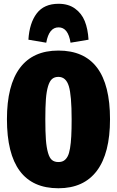

<svg xmlns="http://www.w3.org/2000/svg" viewBox="-20 -986 625 1026"><path d="M293 -965.8Q345.2 -965.8 380.6 -940.4Q416 -915 432.9 -873.3Q449.7 -831.5 453.1 -773.9L356.9 -757.8Q344.2 -839.8 293 -839.8Q241.7 -839.8 227.1 -757.8L131.8 -773.9Q137.2 -862.8 176.3 -914.3Q215.3 -965.8 293 -965.8ZM292 -715.8Q567.9 -715.8 567.9 -349.1Q567.9 -167 497.8 -73.5Q427.7 20 292 20Q17.1 20 17.1 -349.1Q17.1 -530.8 86.7 -623.3Q156.2 -715.8 292 -715.8ZM292 -575.2Q271.5 -575.2 258.3 -564Q245.1 -552.7 236.8 -525.1Q228.5 -497.6 225.3 -455.8Q222.2 -414.1 222.2 -349.1Q222.2 -281.2 225.3 -239.3Q228.5 -197.3 236.6 -169.4Q244.6 -141.6 257.8 -130.9Q271 -120.1 292 -120.1Q309.6 -120.1 321.3 -127.4Q333 -134.8 341.3 -150.1Q349.6 -165.5 354.2 -193.4Q358.9 -221.2 360.8 -257.8Q362.8 -294.4 362.8 -349.1Q362.8 -476.6 347.7 -525.9Q332.5 -575.2 292 -575.2Z"/></svg>

Font: Fira Sans Compressed Heavy
Style: Regular
Weight: 900
Width: 1
Designer: Carrois Corporate & Edenspiekermann AG
Foundry: Carrois Corporate GbR & Edenspiekermann AG
Version: Version 4.203;PS 004.203;hotconv 1.0.88;makeotf.lib2.5.64775